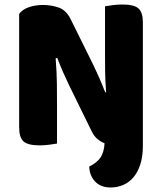

<svg xmlns="http://www.w3.org/2000/svg" viewBox="-20 -637 719 852"><path d="M376 102Q411 85 426.5 61Q442 37 444 -1Q427 -8 412 -20.5Q397 -33 386 -56L287 -258Q272 -289 260 -316.5Q248 -344 234 -380L227 -378Q232 -315 232.5 -261.5Q233 -208 233 -159V0Q222 2 200 5Q178 8 155 8Q104 8 84.5 -9.5Q65 -27 65 -72V-575Q79 -595 108 -605Q137 -615 170 -615Q207 -615 240.5 -603.5Q274 -592 294 -551L394 -349Q409 -318 421 -290.5Q433 -263 447 -227L451 -228Q447 -276 446.5 -318.5Q446 -361 446 -400V-609Q457 -611 479 -614Q501 -617 524 -617Q575 -617 594.5 -599.5Q614 -582 614 -537V9Q614 58 602.5 93Q591 128 571.5 150.5Q552 173 526 184Q500 195 471 195Q427 195 402 168.5Q377 142 376 102Z"/></svg>

Font: Baloo Paaji 2 ExtraBold
Style: Regular
Weight: 800
Designer: Shuchita Grover, Noopur Datye and Ek Type
Foundry: Ek Type
Version: Version 1.640;hotconv 1.0.111;makeotfexe 2.5.65597; ttfautoh